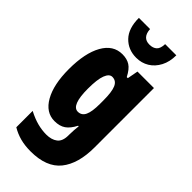

<svg xmlns="http://www.w3.org/2000/svg" viewBox="-315 -850 1153 1153"><g transform="rotate(45 262.0 -273.5)"><path d="M197 -563Q236 -563 262.5 -546Q289 -529 312 -484H321L334 -553H474V-49Q474 90 413.5 165Q353 240 219 240Q170 240 130.5 229.5Q91 219 56 198V59Q100 82 138.5 92Q177 102 214 102Q258 102 285 81.5Q312 61 312 11V5Q312 -12 313.5 -34Q315 -56 317 -71H312Q290 -28 262.5 -9Q235 10 192 10Q118 10 75 -66Q32 -142 32 -272Q32 -408 75.5 -485.5Q119 -563 197 -563ZM250 -424Q225 -424 210.5 -386.5Q196 -349 196 -270Q196 -129 251 -129Q283 -129 297.5 -159.5Q312 -190 312 -256V-285Q312 -359 297.5 -391.5Q283 -424 250 -424ZM430 -787Q430 -732 408.5 -691Q387 -650 351 -628Q315 -606 270 -606Q201 -606 156.5 -652Q112 -698 112 -787H207Q211 -718 270 -718Q300 -718 317 -733.5Q334 -749 335 -787Z"/></g></svg>

Font: Noto Sans Sinhala ExtraCondensed Black
Style: Regular
Weight: 900
Width: 2
Designer: Jelle Bosma - Monotype Design Team
Foundry: Monotype Imaging Inc.
Version: Version 2.006; ttfautohint (v1.8.4.7-5d5b)